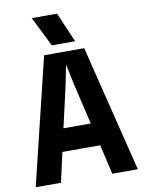

<svg xmlns="http://www.w3.org/2000/svg" viewBox="-98 -978 786 1046"><g transform="rotate(-10 295.0 -455.5)"><path d="M13.2 0 183.1 -700.2H404.8L578.1 0H437L398.9 -164.1H189.9L152.8 0ZM151.9 -911.1H292L362.8 -746.1H233.9ZM217.8 -290H369.1L314.9 -520L293 -625H291L270 -519Z"/></g></svg>

Font: TASA Explorer
Style: Bold
Weight: 700
Designer: Weizhong Zhang
Foundry: Local Remote
Version: Version 1.000;Glyphs 3.1.2 (3151)